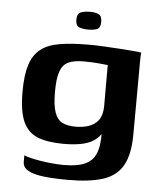

<svg xmlns="http://www.w3.org/2000/svg" viewBox="-49 -569 614 730"><g transform="rotate(5 258.5 -204.0)"><path d="M237 118Q202 118 171 116Q140 114 116 108.5Q92 103 78 92.5Q64 82 64 65Q64 60 64 51.5Q64 43 64 39Q76 45 102.5 50.5Q129 56 160 59.5Q191 63 215 63Q273 63 303 47Q333 31 343 -5.5Q353 -42 348 -100L365 -98Q354 -67 334.5 -49.5Q315 -32 284 -24.5Q253 -17 209 -17Q148 -17 110 -32Q72 -47 54 -86.5Q36 -126 36 -201Q36 -264 48.5 -303.5Q61 -343 88.5 -364.5Q116 -386 161.5 -393.5Q207 -401 275 -401Q297 -401 327 -399.5Q357 -398 387.5 -396Q418 -394 441.5 -392Q465 -390 473 -388Q472 -385 471.5 -373Q471 -361 471 -345.5Q471 -330 471 -315L470 -77Q470 0 446 42.5Q422 85 371 101.5Q320 118 237 118ZM248 -86Q276 -86 298.5 -93.5Q321 -101 335 -119Q349 -137 350 -171V-330Q342 -331 315.5 -333.5Q289 -336 258 -336Q221 -336 199.5 -326Q178 -316 168.5 -289Q159 -262 159 -211Q159 -160 168.5 -133Q178 -106 197.5 -96Q217 -86 248 -86ZM264 -458Q243 -458 229.5 -463.5Q216 -469 216 -492Q216 -515 230.5 -520.5Q245 -526 266 -526Q286 -526 298.5 -520Q311 -514 311 -492Q311 -469 298.5 -463.5Q286 -458 264 -458Z"/></g></svg>

Font: Genos SemiBold
Style: Regular
Weight: 600
Designer: Robert E. Leuschke
Foundry: Robert E. Leuschke
Version: Version 1.010